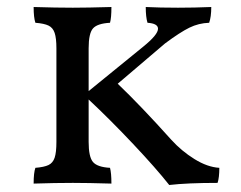

<svg xmlns="http://www.w3.org/2000/svg" viewBox="-20 -522 688 548"><path d="M606 -43Q606 -15 601 0Q515 0 463 6Q426 -41 360 -111Q294 -181 233 -238V-117Q233 -74 245.5 -59.5Q258 -45 294 -43Q298 -28 298 2Q230 0 188 0Q138 0 76 2Q76 -29 81 -43Q106 -45 118.5 -51Q131 -57 136 -72Q141 -87 141 -117V-384Q141 -413 136 -428Q131 -443 118.5 -449Q106 -455 81 -457Q76 -472 76 -502Q140 -500 188 -500Q228 -500 298 -502Q298 -471 294 -457Q258 -455 245.5 -441Q233 -427 233 -384V-262L389 -389Q431 -423 431 -440Q431 -455 401 -457Q396 -473 396 -502Q436 -500 488 -500Q535 -500 583 -502Q583 -474 577 -457Q547 -456 520.5 -443Q494 -430 451 -398L316 -283Q381 -221 469 -123Q498 -91 535 -68Q572 -45 606 -43Z"/></svg>

Font: Vollkorn SC
Style: Regular
Weight: 400
Designer: Friedrich Althausen
Foundry: Friedrich Althausen
Version: Version 4.015